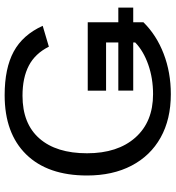

<svg xmlns="http://www.w3.org/2000/svg" viewBox="15 -753 748 818"><g transform="rotate(-90 389.0 -344.0)"><path d="M703.1 -106.9Q648.4 -51.3 569.1 -20.8Q489.7 9.8 397 9.8Q289.6 9.8 211.9 -33.7Q134.3 -77.1 92.3 -157.5Q50.3 -237.8 50.3 -347.2Q50.3 -514.6 140.1 -606.4Q230 -698.2 392.6 -698.2Q506.8 -698.2 578.1 -659.7Q649.4 -621.1 688 -536.1L599.1 -509.8Q569.8 -568.4 518.3 -595.2Q466.8 -622.1 390.1 -622.1Q271 -622.1 208 -550Q145 -478 145 -347.2Q145 -216.8 211.9 -141.4Q278.8 -65.9 397 -65.9Q464.4 -65.9 522.7 -86.4Q581.1 -106.9 617.2 -142.1V-150.4H412.1V-213.9H617.2V-266.1H411.6V-344.2H703.1V-213.9H765.6V-150.4H703.1Z"/></g></svg>

Font: Arimo Nerd Font
Style: Regular
Weight: 400
Designer: Steve Matteson
Foundry: Monotype Imaging Inc.
Version: Version 1.33;Nerd Fonts 3.2.1